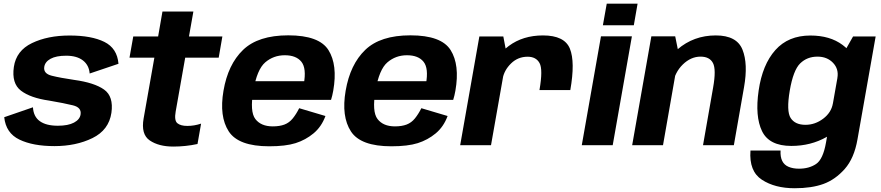

<svg xmlns="http://www.w3.org/2000/svg" viewBox="-20 -791 4800 1046"><path d="M276.5 5Q394.5 5 483.8 -38.8Q573 -82.5 587 -176.5Q599.5 -266 546.8 -303.2Q494 -340.5 385.5 -355.5Q307.5 -367 261.8 -378.5Q216 -390 221 -426Q225 -454 255.5 -470.8Q286 -487.5 340.5 -487.5Q398.5 -487.5 431.8 -461.8Q465 -436 468.5 -390.5L625.5 -443.5Q618.5 -528 548.5 -562.8Q478.5 -597.5 359 -597.5Q240 -597.5 154.2 -556.2Q68.5 -515 55.5 -426.5Q42.5 -336.5 94.2 -297Q146 -257.5 247.5 -243Q329.5 -229 377.2 -217.2Q425 -205.5 419 -167.5Q415 -140 383 -123Q351 -106 295 -106Q231.5 -106 197 -130.8Q162.5 -155.5 159.5 -206.5L3 -152.5Q12 -66 85.8 -30.5Q159.5 5 276.5 5Z M924 7.5Q991.5 7.5 1056 -6.5L1075.5 -117.5Q1038 -105 1000.5 -105Q964 -105 946.2 -119.8Q928.5 -134.5 937 -183L989 -477H1171.5L1191.5 -592.5H1009.5L1033.5 -728H865L841.5 -592.5H706L685.5 -477H821L762.5 -146Q747 -59 796 -25.8Q845 7.5 924 7.5Z M1446.5 6 1466 -102.5Q1402 -102.5 1371.2 -142.5Q1340.5 -182.5 1360 -296.5Q1380 -413 1425.2 -451.5Q1470.5 -490 1531.5 -490Q1593.5 -490 1622 -454.5Q1650.5 -419 1635 -333.5L1643.5 -348.5H1354L1336.5 -247H1783.5Q1790.5 -269 1795.5 -297Q1820 -437.5 1769.5 -518Q1719 -598.5 1550.5 -598.5Q1386.5 -598.5 1304.2 -519.2Q1222 -440 1197.5 -296.5Q1173.5 -156.5 1226.2 -75.2Q1279 6 1446.5 6ZM1466 -102.5 1446.5 6Q1536 6 1590.5 -11.2Q1645 -28.5 1688.2 -64.5Q1731.5 -100.5 1753 -159L1610 -201.5Q1594 -169.5 1575 -146Q1556 -122.5 1529.8 -112.5Q1503.5 -102.5 1466 -102.5Z M2112 6 2131.5 -102.5Q2067.5 -102.5 2036.8 -142.5Q2006 -182.5 2025.5 -296.5Q2045.5 -413 2090.8 -451.5Q2136 -490 2197 -490Q2259 -490 2287.5 -454.5Q2316 -419 2300.5 -333.5L2309 -348.5H2019.5L2002 -247H2449Q2456 -269 2461 -297Q2485.5 -437.5 2435 -518Q2384.5 -598.5 2216 -598.5Q2052 -598.5 1969.8 -519.2Q1887.5 -440 1863 -296.5Q1839 -156.5 1891.8 -75.2Q1944.5 6 2112 6ZM2131.5 -102.5 2112 6Q2201.5 6 2256 -11.2Q2310.5 -28.5 2353.8 -64.5Q2397 -100.5 2418.5 -159L2275.5 -201.5Q2259.5 -169.5 2240.5 -146Q2221.5 -122.5 2195.2 -112.5Q2169 -102.5 2131.5 -102.5Z M2919 -300.5H3087Q3114 -453.5 3084.8 -525.8Q3055.5 -598 2938 -598Q2829 -598 2752 -540.8Q2675 -483.5 2660 -399.5L2718 -361Q2726.5 -408.5 2764 -445.2Q2801.5 -482 2854.5 -482Q2900.5 -482 2919.5 -447.2Q2938.5 -412.5 2919 -300.5ZM2487 0H2655L2741.5 -490L2722 -592.5H2591.5Z M3149.5 0H3318L3422.5 -593H3254ZM3285.5 -771 3264.5 -653.5H3433L3453.5 -771Z M3424 0H3592L3678.5 -494L3658.5 -593H3528.5ZM3810 0H3978L4033.5 -316.5Q4056 -443 4025 -520.5Q3994 -598 3879.5 -598Q3759 -598 3670.8 -521.8Q3582.5 -445.5 3568.5 -367L3644 -329Q3656 -397 3700 -439.8Q3744 -482.5 3796.5 -482.5Q3846 -482.5 3864.2 -447.5Q3882.5 -412.5 3865 -314Z M4309 234.5Q4401.5 234.5 4465.8 211.2Q4530 188 4581.8 129.8Q4633.5 71.5 4651.5 -32L4750.5 -592.5H4627.5L4561.5 -476L4480 -14.5Q4464 77 4425.8 102.5Q4387.5 128 4333 128Q4300.5 128 4276.5 118Q4252.5 108 4241.5 85.8Q4230.5 63.5 4232.5 29H4068.5Q4060 142 4130.8 188.2Q4201.5 234.5 4309 234.5ZM4291 4Q4397 4 4482.8 -44.5Q4568.5 -93 4579 -154L4517.5 -227.5Q4509 -178 4464.8 -144.5Q4420.5 -111 4368 -111Q4311.5 -111 4287.5 -148Q4263.5 -185 4282.5 -297Q4301.5 -408.5 4339.2 -445.5Q4377 -482.5 4433.5 -482.5Q4486 -482.5 4518.2 -448.8Q4550.5 -415 4542 -366.5L4628.5 -435Q4639 -495 4570.2 -546.2Q4501.5 -597.5 4395 -597.5Q4274.5 -597.5 4204 -518.2Q4133.5 -439 4113 -297.5Q4092.5 -157 4131.5 -76.5Q4170.5 4 4291 4Z"/></svg>

Font: Anybody UltraCondensed Thin
Style: Bold Italic
Weight: 700
Italic angle: -10°
Version: Version 1.111